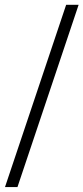

<svg xmlns="http://www.w3.org/2000/svg" viewBox="-36 -754 340 782"><path d="M284.2 -734.4 35.2 7.8H-15.6L233.4 -734.4Z"/></svg>

Font: Uchen
Style: Regular
Weight: 400
Designer: Christopher J. Fynn
Foundry: Christopher J. Fynn for DDC
Version: Version 1.000 preliminary